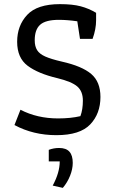

<svg xmlns="http://www.w3.org/2000/svg" viewBox="-20 -646 558 929"><path d="M50 -41 79 -115Q160 -73 261 -73Q322 -73 369 -84Q381 -116 381 -159Q381 -204 354 -227.5Q327 -251 257 -268Q164 -290 113.5 -328Q63 -366 63 -444Q63 -522 111.5 -574Q160 -626 270 -626Q331 -626 370.5 -615.5Q410 -605 445 -584V-548Q445 -505 428 -458H367L354 -543Q305 -550 265 -550Q201 -550 174.5 -526.5Q148 -503 148 -451Q148 -422 159.5 -403.5Q171 -385 199 -372.5Q227 -360 279 -348Q377 -326 421.5 -288Q466 -250 466 -177Q466 -96 416.5 -44Q367 8 253 8Q141 8 50 -41ZM235 252Q269 189 269 135H216V79Q240 70 266 70Q300 70 316 88Q332 106 332 142Q332 172 319 204.5Q306 237 284 263Z"/></svg>

Font: Athiti Medium
Style: Regular
Weight: 500
Designer: CadsonDemak Team
Foundry: CadsonDemak
Version: Version 1.033